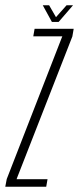

<svg xmlns="http://www.w3.org/2000/svg" viewBox="-57 -707 299 727"><path d="M-37 0H118L123 -28.5H6L7 -32L217 -569L222 -598H74L69 -569.5H179.5L178.5 -568.5L-31.5 -29ZM139.5 -624H165L219.5 -687H195L155 -642L129 -687H105Z"/></svg>

Font: Anybody ExtraCondensed ExtraLight
Style: Italic
Weight: 250
Width: 2
Italic angle: -10°
Version: Version 1.113;gftools[0.9.25]